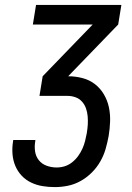

<svg xmlns="http://www.w3.org/2000/svg" viewBox="-20 -755 540 783"><path d="M204 8Q178 8 153.5 4Q129 0 107 -10.5Q85 -21 68.5 -38.5Q52 -56 42.5 -78.5Q33 -101 31 -126.5Q29 -152 33 -177L34 -184H124V-180Q120 -159 123 -138Q126 -117 138.5 -101.5Q151 -86 170.5 -79Q190 -72 211 -72Q228 -72 244 -77Q260 -82 274 -93Q288 -104 298.5 -118.5Q309 -133 316 -148.5Q323 -164 327 -180Q331 -196 334 -212V-213Q337 -230 338 -247Q339 -264 337.5 -281Q336 -298 330.5 -313.5Q325 -329 314 -341Q303 -353 287.5 -358.5Q272 -364 255 -364H141L154 -444L358 -655H114L127 -735H475L462 -655L258 -444Q288 -444 316.5 -436.5Q345 -429 367 -412Q389 -395 403.5 -370.5Q418 -346 424 -318Q430 -290 429 -260Q428 -230 423 -200Q418 -173 410.5 -147Q403 -121 389 -96.5Q375 -72 354.5 -51.5Q334 -31 309 -17Q284 -3 257 2.5Q230 8 204 8Z"/></svg>

Font: Iosevka Term Curly Md Obl
Style: Regular
Weight: 500
Italic angle: -9°
Designer: Belleve Invis
Foundry: Belleve Invis
Version: Version 32.3.0